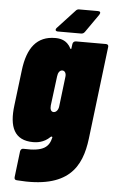

<svg xmlns="http://www.w3.org/2000/svg" viewBox="-60 -723 585 974"><g transform="rotate(5 233.0 -236.5)"><path d="M399 -683H303C295 -683 290 -680 285 -674L198 -580C189 -570 193 -562 205 -562H323C331 -562 337 -565 342 -572L407 -665C414 -676 411 -683 399 -683ZM284 -505 281 -483C281 -478 278 -478 275 -482C254 -525 216 -528 195 -528C102 -528 54 -466 40 -350L18 -170C4 -60 32 8 129 8C145 8 183 6 215 -26C218 -30 225 -28 224 -24C213 23 188 51 85 46C75 45 69 50 67 60L51 193C50 202 54 208 64 208C327 229 391 112 409 -34L466 -505C468 -514 463 -520 454 -520H301C292 -520 285 -514 284 -505ZM219 -153C206 -153 200 -166 202 -185L221 -335C223 -354 232 -367 245 -367C258 -367 266 -354 263 -335L245 -185C243 -166 232 -153 219 -153Z"/></g></svg>

Font: Barlow Condensed Black
Style: Italic
Weight: 900
Width: 3
Italic angle: -7°
Designer: Jeremy Tribby
Foundry: Tribby Type
Version: Version 1.422;hotconv 1.0.109;makeotfexe 2.5.65596